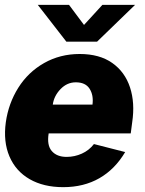

<svg xmlns="http://www.w3.org/2000/svg" viewBox="-20 -763 600 793"><path d="M255 -115Q288 -115 318 -128.5Q348 -142 368 -168L497 -135Q455 -64 390.5 -27Q326 10 241 10Q160 10 102.5 -23Q45 -56 19 -117Q-7 -178 4 -258Q15 -336 55.5 -400.5Q96 -465 162 -502.5Q228 -540 309 -540Q391 -540 443.5 -503Q496 -466 517 -402Q538 -338 526 -258L520 -212H181Q173 -163 194 -139Q215 -115 255 -115ZM362 -331Q367 -370 350 -396.5Q333 -423 293 -423Q257 -423 230 -395Q203 -367 198 -331ZM538 -743 381 -591H254L136 -743H265L327 -660L403 -743Z"/></svg>

Font: Morrison ExtraBold
Style: Regular
Weight: 800
Designer: Pablo Impallari, Rodrigo Fuenzalida (Modified by Dan O. Williams)
Version: Version 0.03;June 6, 2019;FontCreator 11.5.0.2425 64-bit; tt